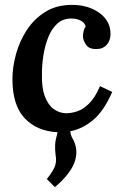

<svg xmlns="http://www.w3.org/2000/svg" viewBox="-20 -531 509 787"><path d="M205 236 172 203Q202 165 207 144.5Q212 124 208 106Q205 81 206 62Q207 43 216 11Q132 7 81.5 -46Q31 -99 31 -207Q31 -256 45.5 -309Q60 -362 90 -408Q120 -454 166 -482.5Q212 -511 275 -511Q342 -511 387.5 -478Q433 -445 433 -392Q433 -365 417.5 -347.5Q402 -330 376 -330Q345 -329 332.5 -348Q320 -367 320 -382Q320 -391 322.5 -402.5Q325 -414 331 -423Q327 -438 311 -446.5Q295 -455 273 -455Q237 -455 214 -433.5Q191 -412 177.5 -377.5Q164 -343 158 -304.5Q152 -266 152 -232Q150 -173 163.5 -137Q177 -101 199.5 -84.5Q222 -68 248 -67Q269 -66 294.5 -74Q320 -82 345 -106.5Q370 -131 390 -178L440 -154Q406 -76 361.5 -39Q317 -2 268 7Q270 23 276 34Q303 79 287 129.5Q271 180 205 236Z"/></svg>

Font: Lora SemiBold
Style: Italic
Weight: 600
Italic angle: -3°
Designer: Olga Karpushina, Alexei Vanyashin (Cyrillic)
Foundry: Cyreal
Version: Version 3.011; ttfautohint (v1.8.4.7-5d5b)